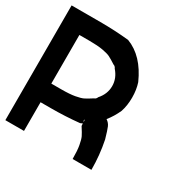

<svg xmlns="http://www.w3.org/2000/svg" viewBox="-149 -816 966 966"><g transform="rotate(30 333.5 -333.5)"><path d="M341.7 -190 345.8 -193.3 344.2 -204.2Q343.3 -203.3 342.5 -195Q341.7 -190.8 341.7 -190ZM346.7 -166.7Q346.7 -175 345.8 -180.8Q340 -177.5 333.3 -175Q251.7 -166.7 166.7 -166.7H108.3V0H0V-666.7H166.7Q251.7 -666.7 333.3 -658.3Q429.2 -621.7 483.3 -500Q495.8 -462.5 495.8 -416.7Q495.8 -370.8 483.3 -333.3Q465 -292.5 438.3 -259.2Q455 -248.3 462.5 -230.8Q470 -213.3 483.3 -166.7Q500 -85 500 0H390.8Q390.8 -48.3 385.4 -77.9Q380 -107.5 373.3 -121.7Q366.7 -135.8 346.7 -166.7ZM333.3 -318.3Q343.3 -323.3 346.7 -333.3Q380 -370.8 380 -416.7Q380 -462.5 346.7 -500Q343.3 -509.2 333.3 -514.2V-513.3Q302.5 -533.3 288.3 -540Q274.2 -546.7 244.6 -552.1Q215 -557.5 166.7 -557.5H108.3V-275H166.7Q215 -275 244.6 -280.4Q274.2 -285.8 288.3 -292.5Q302.5 -299.2 333.3 -319.2Z"/></g></svg>

Font: 0xA000-Mono
Style: Mono-Bold
Weight: 700
Version: Version 0.1